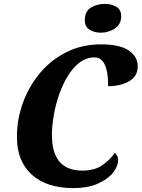

<svg xmlns="http://www.w3.org/2000/svg" viewBox="-20 -957 728 987"><path d="M358 10Q220 10 143.5 -59Q67 -128 67 -254Q67 -344 98 -429Q129 -514 186 -582Q243 -650 322.5 -689.5Q402 -729 499 -729Q596 -729 642 -697.5Q688 -666 688 -616Q688 -565 644 -539.5Q600 -514 536 -514Q536 -535 534 -560.5Q532 -586 524.5 -609.5Q517 -633 503 -647.5Q489 -662 466 -662Q425 -662 390.5 -636.5Q356 -611 329.5 -568Q303 -525 284.5 -472.5Q266 -420 256.5 -365Q247 -310 247 -262Q247 -80 403 -80Q467 -80 507 -108.5Q547 -137 570 -171Q576 -166 581.5 -157Q587 -148 587 -136Q587 -101 559.5 -67.5Q532 -34 480.5 -12Q429 10 358 10ZM498 -789Q464 -789 440 -804.5Q416 -820 416 -852Q416 -899 447.5 -918Q479 -937 518 -937Q552 -937 577.5 -922.5Q603 -908 603 -874Q603 -832 570.5 -810.5Q538 -789 498 -789Z"/></svg>

Font: Noto Serif SemiCondensed ExtraBold
Style: Italic
Weight: 800
Width: 4
Italic angle: -12°
Designer: Monotype Design Team
Foundry: Monotype Imaging Inc.
Version: Version 2.014; ttfautohint (v1.8.4.7-5d5b)